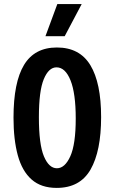

<svg xmlns="http://www.w3.org/2000/svg" viewBox="-20 -905 560 938"><path d="M257 13Q181 13 134.5 -28Q88 -69 67 -146Q46 -223 46 -330Q46 -503 97.5 -588Q149 -673 258 -673Q369 -673 421.5 -586.5Q474 -500 474 -333Q474 -167 422.5 -77Q371 13 257 13ZM258 -83Q297 -83 323.5 -141.5Q350 -200 350 -326Q350 -449 324.5 -512.5Q299 -576 256 -576Q218 -576 194 -518.5Q170 -461 170 -332Q170 -200 194.5 -141.5Q219 -83 258 -83ZM296 -728H202L260 -885H379Z"/></svg>

Font: Bricolage Grotesque 12pt Condensed SemiBold
Style: Regular
Weight: 600
Width: 3
Designer: Mathieu Triay
Foundry: Atelier Triay
Version: Version 1.001; ttfautohint (v1.8.4.7-5d5b);gftools[0.9.33.de